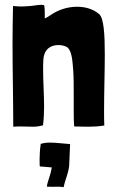

<svg xmlns="http://www.w3.org/2000/svg" viewBox="-20 -523 498 797"><path d="M35 3C48 2 59 2 69 2C88 2 102 3 116 3C128 3 141 2 159 -3V-7C162 -32 163 -57 163 -82C163 -132 159 -182 159 -233C159 -247 159 -261 160 -275C163 -323 195 -336 222 -336C235 -336 248 -333 255 -329C256 -328 258 -328 259 -327C280 -311 281 -263 284 -230C286 -202 286 -170 286 -137C286 -116 286 -94 286 -73C286 -45 286 -19 288 2C310 2 328 3 346 3C367 3 388 2 413 -2C412 -21 412 -43 412 -66C412 -137 415 -224 415 -298C415 -380 411 -447 392 -464C367 -486 333 -495 300 -495C260 -495 221 -482 191 -461C184 -456 173 -450 166 -446C165 -465 167 -476 164 -499C164 -502 159 -503 152 -503C137 -503 112 -498 104 -498C88 -497 79 -496 69 -496C60 -496 50 -497 34 -498C33 -446 32 -396 32 -346C32 -227 35 -113 35 3ZM244 254C250 224 262 203 267 167L271 75H270C240 73 213 69 189 69C175 69 163 70 150 74H149V75C142 122 145 164 145 167C146 168 147 168 148 168L195 172C188 213 175 234 175 252C195 253 209 252 220 252C231 252 238 253 244 254Z"/></svg>

Font: HEYCLAY
Style: Regular
Weight: 400
Designer: Marcelo Magalhaes
Foundry: Marcelo Magalhães
Version: Version 1.300;hotconv 1.0.109;makeotfexe 2.5.65596